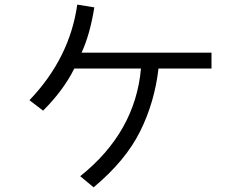

<svg xmlns="http://www.w3.org/2000/svg" viewBox="-20 -763 1040 824"><path d="M106.4 -333Q279.3 -513.7 311.5 -743.2L384.8 -731.4Q366.2 -615.2 330.1 -537.1H887.7V-468.8H660.2Q643.6 -324.2 581.1 -198.7Q518.6 -73.2 381.8 41L324.2 -6.8Q560.5 -195.3 585 -468.8H298.8Q252.9 -376 165 -288.1Z"/></svg>

Font: Gothic A1
Style: Regular
Weight: 400
Designer: HanYang I&C Co.,Ltd.
Foundry: HanYang I&C Co.,Ltd.
Version: Version 2.50